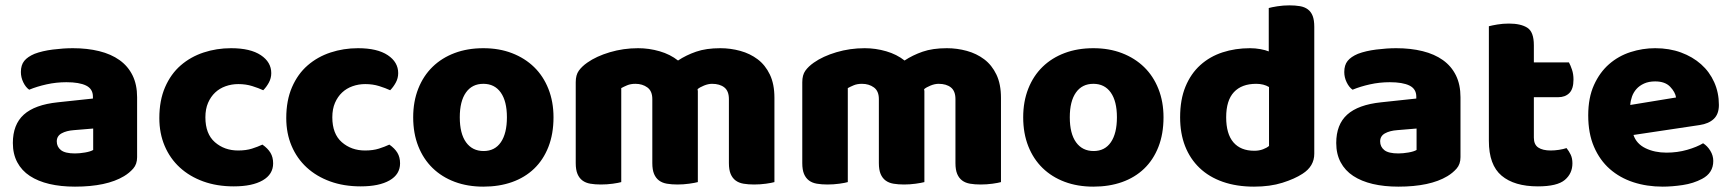

<svg xmlns="http://www.w3.org/2000/svg" viewBox="-20 -681 6469 717"><path d="M260 -108Q277 -108 297.5 -111.5Q318 -115 328 -121V-201L256 -195Q228 -193 210 -183Q192 -173 192 -153Q192 -133 207.5 -120.5Q223 -108 260 -108ZM252 -501Q306 -501 350.5 -490Q395 -479 426.5 -456.5Q458 -434 475 -399.5Q492 -365 492 -318V-94Q492 -68 477.5 -51.5Q463 -35 443 -23Q378 16 260 16Q207 16 164.5 6Q122 -4 91.5 -24Q61 -44 44.5 -75Q28 -106 28 -147Q28 -216 69 -253Q110 -290 196 -299L327 -313V-320Q327 -349 301.5 -361.5Q276 -374 228 -374Q190 -374 154 -366Q118 -358 89 -346Q76 -355 67 -373.5Q58 -392 58 -412Q58 -438 70.5 -453.5Q83 -469 109 -480Q138 -491 177.5 -496Q217 -501 252 -501Z M870 -367Q845 -367 822.5 -359Q800 -351 783.5 -335.5Q767 -320 757 -297Q747 -274 747 -243Q747 -181 782.5 -150Q818 -119 869 -119Q899 -119 921 -126Q943 -133 960 -141Q980 -127 990 -110.5Q1000 -94 1000 -71Q1000 -30 961 -7.5Q922 15 853 15Q790 15 739 -3.5Q688 -22 651.5 -55.5Q615 -89 595 -136Q575 -183 575 -240Q575 -306 596.5 -355.5Q618 -405 655 -437Q692 -469 740.5 -485Q789 -501 843 -501Q915 -501 954 -475Q993 -449 993 -408Q993 -389 984 -372.5Q975 -356 963 -344Q946 -352 922 -359.5Q898 -367 870 -367Z M1344 -367Q1319 -367 1296.5 -359Q1274 -351 1257.5 -335.5Q1241 -320 1231 -297Q1221 -274 1221 -243Q1221 -181 1256.5 -150Q1292 -119 1343 -119Q1373 -119 1395 -126Q1417 -133 1434 -141Q1454 -127 1464 -110.5Q1474 -94 1474 -71Q1474 -30 1435 -7.5Q1396 15 1327 15Q1264 15 1213 -3.5Q1162 -22 1125.5 -55.5Q1089 -89 1069 -136Q1049 -183 1049 -240Q1049 -306 1070.5 -355.5Q1092 -405 1129 -437Q1166 -469 1214.5 -485Q1263 -501 1317 -501Q1389 -501 1428 -475Q1467 -449 1467 -408Q1467 -389 1458 -372.5Q1449 -356 1437 -344Q1420 -352 1396 -359.5Q1372 -367 1344 -367Z M2047 -243Q2047 -181 2028 -132.5Q2009 -84 1974.5 -51Q1940 -18 1892 -1Q1844 16 1785 16Q1726 16 1678 -2Q1630 -20 1595.5 -53.5Q1561 -87 1542 -135Q1523 -183 1523 -243Q1523 -302 1542 -350Q1561 -398 1595.5 -431.5Q1630 -465 1678 -483Q1726 -501 1785 -501Q1844 -501 1892 -482.5Q1940 -464 1974.5 -430.5Q2009 -397 2028 -349Q2047 -301 2047 -243ZM1697 -243Q1697 -182 1720.5 -149.5Q1744 -117 1786 -117Q1828 -117 1850.5 -150Q1873 -183 1873 -243Q1873 -303 1850 -335.5Q1827 -368 1785 -368Q1743 -368 1720 -335.5Q1697 -303 1697 -243Z M2363 -501Q2404 -501 2443.5 -489.5Q2483 -478 2512 -455Q2542 -475 2579.5 -488Q2617 -501 2670 -501Q2708 -501 2744.5 -491Q2781 -481 2809.5 -459.5Q2838 -438 2855 -402.5Q2872 -367 2872 -316V-1Q2862 2 2840.5 5Q2819 8 2796 8Q2774 8 2756.5 5Q2739 2 2727 -7Q2715 -16 2708.5 -31.5Q2702 -47 2702 -72V-311Q2702 -341 2685 -354.5Q2668 -368 2639 -368Q2625 -368 2609 -361.5Q2593 -355 2585 -348Q2586 -344 2586 -340.5Q2586 -337 2586 -334V-1Q2575 2 2553.5 5Q2532 8 2510 8Q2488 8 2470.5 5Q2453 2 2441 -7Q2429 -16 2422.5 -31.5Q2416 -47 2416 -72V-311Q2416 -341 2397.5 -354.5Q2379 -368 2353 -368Q2335 -368 2322 -362.5Q2309 -357 2300 -352V-1Q2290 2 2268.5 5Q2247 8 2224 8Q2202 8 2184.5 5Q2167 2 2155 -7Q2143 -16 2136.5 -31.5Q2130 -47 2130 -72V-374Q2130 -401 2141.5 -417Q2153 -433 2173 -447Q2207 -471 2257.5 -486Q2308 -501 2363 -501Z M3209 -501Q3250 -501 3289.5 -489.5Q3329 -478 3358 -455Q3388 -475 3425.5 -488Q3463 -501 3516 -501Q3554 -501 3590.5 -491Q3627 -481 3655.5 -459.5Q3684 -438 3701 -402.5Q3718 -367 3718 -316V-1Q3708 2 3686.5 5Q3665 8 3642 8Q3620 8 3602.5 5Q3585 2 3573 -7Q3561 -16 3554.5 -31.5Q3548 -47 3548 -72V-311Q3548 -341 3531 -354.5Q3514 -368 3485 -368Q3471 -368 3455 -361.5Q3439 -355 3431 -348Q3432 -344 3432 -340.5Q3432 -337 3432 -334V-1Q3421 2 3399.5 5Q3378 8 3356 8Q3334 8 3316.5 5Q3299 2 3287 -7Q3275 -16 3268.5 -31.5Q3262 -47 3262 -72V-311Q3262 -341 3243.5 -354.5Q3225 -368 3199 -368Q3181 -368 3168 -362.5Q3155 -357 3146 -352V-1Q3136 2 3114.5 5Q3093 8 3070 8Q3048 8 3030.5 5Q3013 2 3001 -7Q2989 -16 2982.5 -31.5Q2976 -47 2976 -72V-374Q2976 -401 2987.5 -417Q2999 -433 3019 -447Q3053 -471 3103.5 -486Q3154 -501 3209 -501Z M4325 -243Q4325 -181 4306 -132.5Q4287 -84 4252.5 -51Q4218 -18 4170 -1Q4122 16 4063 16Q4004 16 3956 -2Q3908 -20 3873.5 -53.5Q3839 -87 3820 -135Q3801 -183 3801 -243Q3801 -302 3820 -350Q3839 -398 3873.5 -431.5Q3908 -465 3956 -483Q4004 -501 4063 -501Q4122 -501 4170 -482.5Q4218 -464 4252.5 -430.5Q4287 -397 4306 -349Q4325 -301 4325 -243ZM3975 -243Q3975 -182 3998.5 -149.5Q4022 -117 4064 -117Q4106 -117 4128.5 -150Q4151 -183 4151 -243Q4151 -303 4128 -335.5Q4105 -368 4063 -368Q4021 -368 3998 -335.5Q3975 -303 3975 -243Z M4387 -243Q4387 -309 4407 -357.5Q4427 -406 4462.5 -438Q4498 -470 4545.5 -485.5Q4593 -501 4648 -501Q4668 -501 4687 -497.5Q4706 -494 4718 -489V-651Q4728 -654 4750 -657.5Q4772 -661 4795 -661Q4817 -661 4834.5 -658Q4852 -655 4864 -646Q4876 -637 4882 -621.5Q4888 -606 4888 -581V-107Q4888 -60 4844 -32Q4815 -13 4769 1.5Q4723 16 4663 16Q4598 16 4546.5 -2Q4495 -20 4459.5 -54Q4424 -88 4405.5 -135.5Q4387 -183 4387 -243ZM4671 -368Q4617 -368 4588 -337Q4559 -306 4559 -243Q4559 -181 4586 -149.5Q4613 -118 4664 -118Q4682 -118 4696.5 -123.5Q4711 -129 4719 -136V-356Q4699 -368 4671 -368Z M5202 -108Q5219 -108 5239.5 -111.5Q5260 -115 5270 -121V-201L5198 -195Q5170 -193 5152 -183Q5134 -173 5134 -153Q5134 -133 5149.5 -120.5Q5165 -108 5202 -108ZM5194 -501Q5248 -501 5292.5 -490Q5337 -479 5368.5 -456.5Q5400 -434 5417 -399.5Q5434 -365 5434 -318V-94Q5434 -68 5419.5 -51.5Q5405 -35 5385 -23Q5320 16 5202 16Q5149 16 5106.5 6Q5064 -4 5033.5 -24Q5003 -44 4986.5 -75Q4970 -106 4970 -147Q4970 -216 5011 -253Q5052 -290 5138 -299L5269 -313V-320Q5269 -349 5243.5 -361.5Q5218 -374 5170 -374Q5132 -374 5096 -366Q5060 -358 5031 -346Q5018 -355 5009 -373.5Q5000 -392 5000 -412Q5000 -438 5012.5 -453.5Q5025 -469 5051 -480Q5080 -491 5119.5 -496Q5159 -501 5194 -501Z M5708 -167Q5708 -141 5724.5 -130Q5741 -119 5771 -119Q5786 -119 5802 -121.5Q5818 -124 5830 -128Q5839 -117 5845.5 -103.5Q5852 -90 5852 -71Q5852 -33 5823.5 -9Q5795 15 5723 15Q5635 15 5587.5 -25Q5540 -65 5540 -155V-583Q5551 -586 5571.5 -589.5Q5592 -593 5615 -593Q5659 -593 5683.5 -577.5Q5708 -562 5708 -512V-448H5839Q5845 -437 5850.5 -420.5Q5856 -404 5856 -384Q5856 -349 5840.5 -333.5Q5825 -318 5799 -318H5708Z M6189 16Q6130 16 6079.5 -0.5Q6029 -17 5991.5 -50Q5954 -83 5932.5 -133Q5911 -183 5911 -250Q5911 -316 5932.5 -363.5Q5954 -411 5989 -441.5Q6024 -472 6069 -486.5Q6114 -501 6161 -501Q6214 -501 6257.5 -485Q6301 -469 6332.5 -441Q6364 -413 6381.5 -374Q6399 -335 6399 -289Q6399 -255 6380 -237Q6361 -219 6327 -214L6080 -177Q6091 -144 6125 -127.5Q6159 -111 6203 -111Q6244 -111 6280.5 -121.5Q6317 -132 6340 -146Q6356 -136 6367 -118Q6378 -100 6378 -80Q6378 -35 6336 -13Q6304 4 6264 10Q6224 16 6189 16ZM6161 -377Q6137 -377 6119.5 -369Q6102 -361 6091 -348.5Q6080 -336 6074.5 -320.5Q6069 -305 6068 -289L6239 -317Q6236 -337 6217 -357Q6198 -377 6161 -377Z"/></svg>

Font: Baloo
Style: Regular
Weight: 400
Designer: Sarang Kulkarni and Ek Type
Foundry: Ek Type
Version: Version 1.443;PS 1.000;hotconv 16.6.51;makeotf.lib2.5.65220;